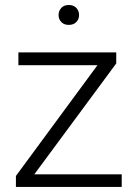

<svg xmlns="http://www.w3.org/2000/svg" viewBox="-20 -734 526 754"><path d="M114.7 -49.3H458V0H42.5V-43L362.8 -478H52.2V-528.3H436.5V-484.9ZM210 -674.8Q210 -691.4 220.7 -702.9Q231.4 -714.4 250 -714.4Q269 -714.4 279.8 -702.9Q290.5 -691.4 290.5 -674.8Q290.5 -658.7 279.8 -647.5Q269 -636.2 250 -636.2Q231.4 -636.2 220.7 -647.5Q210 -658.7 210 -674.8Z"/></svg>

Font: SteelSelectRoboto
Style: Regular
Weight: 300
Designer: Google
Version: Version 2.137; 2017